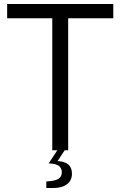

<svg xmlns="http://www.w3.org/2000/svg" viewBox="-20 -756 606 966"><path d="M243 0V-664H16V-736H550V-664H323V0ZM213 190V157L235 155Q263 152 277 141.5Q291 131 291 110Q291 93 278.5 80.5Q266 68 225 66L258 54Q301 54 321.5 70Q342 86 342 118Q342 152 317 171Q292 190 246 190ZM225 66 277 -13H314L262 66Z"/></svg>

Font: Exo Thin
Style: Regular
Weight: 400
Version: Version 2.000